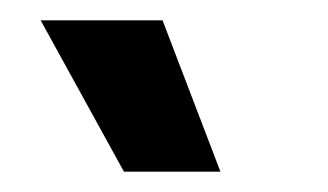

<svg xmlns="http://www.w3.org/2000/svg" viewBox="-20 -761 323 189"><path d="M102 -592 20 -741H140L197 -592Z"/></svg>

Font: Bricolage Grotesque 24pt Condensed SemiBold
Style: Regular
Weight: 600
Width: 3
Designer: Mathieu Triay
Foundry: Atelier Triay
Version: Version 1.001;gftools[0.9.33.dev8+g029e19f]